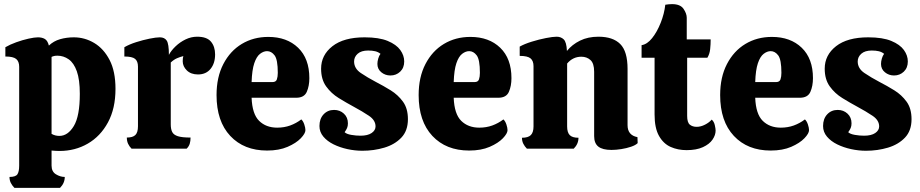

<svg xmlns="http://www.w3.org/2000/svg" viewBox="-20 -721 4463 931"><path d="M50 190Q39 179 32.5 166Q26 153 26 137Q56 137 64.5 124Q73 111 73 82V-397Q73 -423 58.5 -435Q44 -447 6 -447V-492Q28 -505 58.5 -516Q89 -527 118 -533.5Q147 -540 164 -540Q184 -540 197.5 -532Q211 -524 217 -500Q240 -522 271.5 -531Q303 -540 338 -540Q391 -540 437 -512.5Q483 -485 511.5 -430Q540 -375 540 -290Q540 -195 503.5 -127.5Q467 -60 405.5 -24.5Q344 11 269 11Q261 11 251 10.5Q241 10 230 9V82Q230 111 251 124Q272 137 294 137Q294 167 271 190ZM268 -62Q309 -62 338 -110Q367 -158 367 -266Q367 -335 352.5 -375.5Q338 -416 313 -433.5Q288 -451 258 -451Q242 -451 230 -445V-72Q247 -62 268 -62Z M618 0Q607 -11 601 -24Q595 -37 595 -54Q624 -54 636.5 -66.5Q649 -79 649 -109V-398Q649 -424 635 -435.5Q621 -447 583 -447V-492Q607 -506 640 -516.5Q673 -527 705 -533.5Q737 -540 755 -540Q778 -540 788.5 -524Q799 -508 799 -455Q810 -476 831.5 -496.5Q853 -517 880 -530Q907 -543 936 -543Q983 -543 1003 -519Q1023 -495 1023 -457Q1023 -414 1001 -387Q979 -360 940 -360Q906 -360 886 -379.5Q866 -399 866 -424Q866 -440 869 -449Q853 -445 838 -438.5Q823 -432 808 -418V-118Q808 -95 815 -81Q822 -67 842.5 -60.5Q863 -54 904 -54Q904 -37 900 -24Q896 -11 885 0Z M1275 9Q1163 9 1096.5 -62Q1030 -133 1030 -260Q1030 -347 1063 -410.5Q1096 -474 1152.5 -508Q1209 -542 1281 -542Q1371 -542 1425.5 -489.5Q1480 -437 1480 -342Q1480 -304 1467.5 -275.5Q1455 -247 1416 -247H1200Q1203 -168 1236.5 -135Q1270 -102 1324 -102Q1358 -102 1387 -112.5Q1416 -123 1441 -142Q1450 -134 1455.5 -117.5Q1461 -101 1461 -90Q1461 -74 1438.5 -50.5Q1416 -27 1374.5 -9Q1333 9 1275 9ZM1200 -323H1301Q1318 -323 1322.5 -336Q1327 -349 1327 -368Q1327 -432 1311.5 -452.5Q1296 -473 1275 -473Q1258 -473 1241 -460Q1224 -447 1213 -414.5Q1202 -382 1200 -323Z M1737 10Q1701 10 1664.5 2Q1628 -6 1597.5 -21Q1567 -36 1548 -58.5Q1529 -81 1529 -110Q1529 -145 1549 -166.5Q1569 -188 1600 -188Q1628 -188 1647.5 -170Q1667 -152 1667 -123Q1667 -110 1663 -100.5Q1659 -91 1651 -80Q1660 -71 1683 -67Q1706 -63 1728 -63Q1763 -63 1782 -76Q1801 -89 1801 -108Q1801 -138 1769 -159.5Q1737 -181 1696 -203Q1659 -223 1622.5 -245.5Q1586 -268 1561.5 -302Q1537 -336 1537 -388Q1537 -454 1592 -497Q1647 -540 1748 -540Q1818 -540 1860 -522.5Q1902 -505 1921 -478.5Q1940 -452 1940 -423Q1940 -392 1920.5 -373.5Q1901 -355 1873 -355Q1848 -355 1829 -370.5Q1810 -386 1810 -411Q1810 -423 1814 -437Q1818 -451 1825 -460Q1814 -469 1799.5 -472.5Q1785 -476 1765 -476Q1732 -476 1714.5 -460.5Q1697 -445 1697 -423Q1697 -389 1729.5 -367Q1762 -345 1802 -324Q1839 -305 1874.5 -283Q1910 -261 1934 -228Q1958 -195 1958 -143Q1958 -87 1926 -53.5Q1894 -20 1843.5 -5Q1793 10 1737 10Z M2255 9Q2143 9 2076.5 -62Q2010 -133 2010 -260Q2010 -347 2043 -410.5Q2076 -474 2132.5 -508Q2189 -542 2261 -542Q2351 -542 2405.5 -489.5Q2460 -437 2460 -342Q2460 -304 2447.5 -275.5Q2435 -247 2396 -247H2180Q2183 -168 2216.5 -135Q2250 -102 2304 -102Q2338 -102 2367 -112.5Q2396 -123 2421 -142Q2430 -134 2435.5 -117.5Q2441 -101 2441 -90Q2441 -74 2418.5 -50.5Q2396 -27 2354.5 -9Q2313 9 2255 9ZM2180 -323H2281Q2298 -323 2302.5 -336Q2307 -349 2307 -368Q2307 -432 2291.5 -452.5Q2276 -473 2255 -473Q2238 -473 2221 -460Q2204 -447 2193 -414.5Q2182 -382 2180 -323Z M2535 0Q2524 -11 2517.5 -24Q2511 -37 2511 -53Q2541 -53 2554 -66Q2567 -79 2567 -108V-400Q2567 -426 2552.5 -438Q2538 -450 2500 -450V-495Q2523 -508 2558.5 -519Q2594 -530 2627.5 -536.5Q2661 -543 2679 -543Q2700 -543 2713.5 -530Q2727 -517 2729 -474Q2754 -505 2792.5 -524Q2831 -543 2882 -543Q2952 -543 2987.5 -507.5Q3023 -472 3023 -387V-114Q3023 -65 3071 -56L3072 -27Q3062 -17 3040 -9.5Q3018 -2 2992.5 2Q2967 6 2945 6Q2902 6 2881.5 -10Q2861 -26 2861 -61V-373Q2861 -414 2843 -430Q2825 -446 2799 -446Q2758 -446 2730 -413V-108Q2730 -79 2742.5 -66Q2755 -53 2785 -53Q2785 -23 2762 0Z M3309 7Q3267 7 3232 -8.5Q3197 -24 3175.5 -62Q3154 -100 3154 -166V-441H3091V-502Q3118 -506 3142 -536Q3166 -566 3183.5 -610Q3201 -654 3206 -698Q3224 -701 3239 -701Q3279 -701 3294.5 -678Q3310 -655 3310 -635V-530H3426Q3426 -506 3423.5 -482.5Q3421 -459 3410 -441H3312V-159Q3312 -127 3325 -116.5Q3338 -106 3358 -106Q3378 -106 3398.5 -116.5Q3419 -127 3431 -141Q3442 -132 3446 -114.5Q3450 -97 3450 -88Q3450 -66 3435 -44Q3420 -22 3388.5 -7.5Q3357 7 3309 7Z M3717 9Q3605 9 3538.5 -62Q3472 -133 3472 -260Q3472 -347 3505 -410.5Q3538 -474 3594.5 -508Q3651 -542 3723 -542Q3813 -542 3867.5 -489.5Q3922 -437 3922 -342Q3922 -304 3909.5 -275.5Q3897 -247 3858 -247H3642Q3645 -168 3678.5 -135Q3712 -102 3766 -102Q3800 -102 3829 -112.5Q3858 -123 3883 -142Q3892 -134 3897.5 -117.5Q3903 -101 3903 -90Q3903 -74 3880.5 -50.5Q3858 -27 3816.5 -9Q3775 9 3717 9ZM3642 -323H3743Q3760 -323 3764.5 -336Q3769 -349 3769 -368Q3769 -432 3753.5 -452.5Q3738 -473 3717 -473Q3700 -473 3683 -460Q3666 -447 3655 -414.5Q3644 -382 3642 -323Z M4179 10Q4143 10 4106.5 2Q4070 -6 4039.5 -21Q4009 -36 3990 -58.5Q3971 -81 3971 -110Q3971 -145 3991 -166.5Q4011 -188 4042 -188Q4070 -188 4089.5 -170Q4109 -152 4109 -123Q4109 -110 4105 -100.5Q4101 -91 4093 -80Q4102 -71 4125 -67Q4148 -63 4170 -63Q4205 -63 4224 -76Q4243 -89 4243 -108Q4243 -138 4211 -159.5Q4179 -181 4138 -203Q4101 -223 4064.5 -245.5Q4028 -268 4003.5 -302Q3979 -336 3979 -388Q3979 -454 4034 -497Q4089 -540 4190 -540Q4260 -540 4302 -522.5Q4344 -505 4363 -478.5Q4382 -452 4382 -423Q4382 -392 4362.5 -373.5Q4343 -355 4315 -355Q4290 -355 4271 -370.5Q4252 -386 4252 -411Q4252 -423 4256 -437Q4260 -451 4267 -460Q4256 -469 4241.5 -472.5Q4227 -476 4207 -476Q4174 -476 4156.5 -460.5Q4139 -445 4139 -423Q4139 -389 4171.5 -367Q4204 -345 4244 -324Q4281 -305 4316.5 -283Q4352 -261 4376 -228Q4400 -195 4400 -143Q4400 -87 4368 -53.5Q4336 -20 4285.5 -5Q4235 10 4179 10Z"/></svg>

Font: Calistoga
Style: Regular
Weight: 400
Designer: Yvonne Schuttler, Eben Sorkin
Foundry: www.sorkintype.com
Version: Version 1.010; ttfautohint (v1.8.4.7-5d5b)